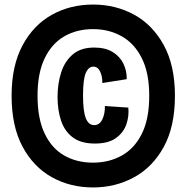

<svg xmlns="http://www.w3.org/2000/svg" viewBox="-20 -704 820 844"><path d="M389 120Q289 120 208 75Q127 30 79 -59.5Q31 -149 31 -283Q31 -415 79 -504.5Q127 -594 208 -639Q289 -684 389 -684Q488 -684 569.5 -639.5Q651 -595 700 -505.5Q749 -416 749 -283Q749 -148 700 -58.5Q651 31 569 75.5Q487 120 389 120ZM389 11Q459 11 515 -20Q571 -51 603.5 -116Q636 -181 636 -283Q636 -383 603.5 -448Q571 -513 515 -544.5Q459 -576 389 -576Q318 -576 263 -544.5Q208 -513 176.5 -448Q145 -383 145 -283Q145 -182 176.5 -116.5Q208 -51 263 -20Q318 11 389 11ZM397 -73Q336 -73 300 -100Q264 -127 248.5 -173.5Q233 -220 233 -278Q233 -335 248.5 -384.5Q264 -434 299.5 -464.5Q335 -495 394 -495Q443 -495 475 -475.5Q507 -456 522.5 -424Q538 -392 537 -356L430 -339Q430 -369 420 -390Q410 -411 390 -411Q369 -411 357 -383Q345 -355 345 -284Q345 -216 357 -185Q369 -154 394 -154Q418 -154 430 -179.5Q442 -205 441 -238L544 -231Q548 -194 535.5 -157.5Q523 -121 489.5 -97Q456 -73 397 -73Z"/></svg>

Font: Bricolage Grotesque 12pt Condensed Bricolage Grotesque 10pt Condensed Regular
Style: Bold
Weight: 700
Width: 3
Designer: Mathieu Triay
Foundry: Atelier Triay
Version: Version 1.001; ttfautohint (v1.8.4.7-5d5b);gftools[0.9.33.de